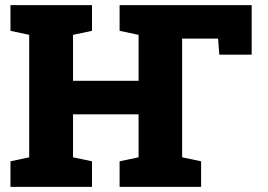

<svg xmlns="http://www.w3.org/2000/svg" viewBox="-20 -731 1050 751"><path d="M21 0V-100.1L94.2 -115.7V-594.7L21 -610.4V-710.9H94.2H265.6H339.8V-610.4L265.6 -594.7V-415H522V-594.7L447.8 -610.4V-710.9H964.4V-517.1H837.9L833 -580.1H692.4V-115.7L766.6 -100.1V0H447.8V-100.1L522 -115.7V-283.7H265.6V-115.7L339.8 -100.1V0Z"/></svg>

Font: Roboto Slab LO Black
Style: Regular
Weight: 900
Designer: Google
Version: Version 2.000